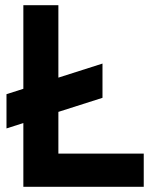

<svg xmlns="http://www.w3.org/2000/svg" viewBox="-20 -720 589 740"><path d="M70 0V-700H205V0ZM139 0V-128H534V0ZM5 -225V-357L375 -475V-343Z"/></svg>

Font: Fustat ExtraBold
Style: Regular
Weight: 800
Designer: Mohamed Gaber, Khaled Hosny, Laura Garcia Mut
Foundry: Kief Type Foundry, Alif Type Foundry, Hard Type Foundry
Version: Version 1.007